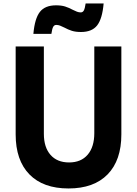

<svg xmlns="http://www.w3.org/2000/svg" viewBox="-20 -1068 790 1107"><path d="M232.9 -800V-296.6Q232.9 -218.7 271.2 -175.1Q309.5 -131.4 378.3 -131.4Q447.2 -131.4 485.4 -176Q523.7 -220.7 523.7 -300.5V-800H679.7V-293.1Q679.7 -143.9 600.5 -62.6Q521.2 18.6 375 18.6Q228.8 18.6 149.5 -62.6Q70.3 -143.9 70.3 -293.1V-800ZM303 -1037.3Q334 -1037.3 355.5 -1030.5Q377 -1023.6 399.3 -1011.6Q413.1 -1004.5 423.9 -1000.5Q434.7 -996.5 445.7 -996.5Q457.4 -996.5 463.6 -1008Q469.7 -1019.5 473.7 -1047.9H577.5Q569.8 -959.4 540 -921.4Q510.2 -883.5 447 -883.5Q416 -883.5 394.5 -890.3Q373 -897.2 350.7 -909.2Q336.9 -916.3 326.1 -920.3Q315.3 -924.3 304.3 -924.3Q292.6 -924.3 286.4 -912.8Q280.3 -901.3 276.3 -872.9H172.5Q180.2 -961.4 210 -999.4Q239.8 -1037.3 303 -1037.3Z"/></svg>

Font: Martian Mono sWd Rg
Style: Regular
Weight: 400
Width: 6
Monospace: yes
Designer: Roman Shamin
Foundry: Evil Martians
Version: Version 1.000